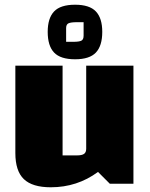

<svg xmlns="http://www.w3.org/2000/svg" viewBox="-20 -778 635 813"><path d="M545 0H445L395 -50Q307 15 195 15Q117 15 81 -19.5Q45 -54 45 -130V-500H245V-120H306Q327 -120 336 -126.5Q345 -133 345 -148V-500H545ZM182 -643Q182 -701 209 -729.5Q236 -758 298 -758Q359 -758 386 -729.5Q413 -701 413 -643Q413 -584 386 -555.5Q359 -527 298 -527Q236 -527 209 -555.5Q182 -584 182 -643ZM292 -601Q314 -601 324 -605.5Q334 -610 334 -627V-684H305Q281 -684 270.5 -679.5Q260 -675 260 -659V-601Z"/></svg>

Font: Changa ExtraBold
Style: Regular
Weight: 800
Designer: Eduardo Rodriguez Tunni
Foundry: Eduardo Rodriguez Tunni
Version: Version 2.002; ttfautohint (v1.5) -l 8 -r 50 -G 220 -x 14 -H